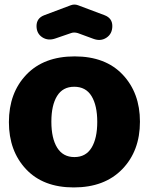

<svg xmlns="http://www.w3.org/2000/svg" viewBox="-20 -806 652 841"><path d="M389 -636 321 -661Q304 -666 291 -661L224 -638Q191 -626 165.5 -642.5Q140 -659 140 -692Q140 -726 173 -739L290 -783Q306 -789 322 -783L439 -739Q472 -726 472 -692Q472 -658 446.5 -641Q421 -624 389 -636ZM303 15Q169 15 94 -65Q19 -145 19 -271Q19 -399 95.5 -479Q172 -559 307 -559Q442 -559 517.5 -479Q593 -399 593 -273Q593 -145 515.5 -65Q438 15 303 15ZM305 -426Q255 -426 230 -385.5Q205 -345 205 -273Q205 -200 230.5 -159Q256 -118 306 -118Q356 -118 381 -159Q406 -200 406 -272Q406 -344 381 -385Q356 -426 305 -426Z"/></svg>

Font: Jellee Roman
Style: Regular
Weight: 400
Designer: Alfredo Marco Pradil
Foundry: Alfredo Marco Pradil
Version: Version 1.016;PS 001.016;hotconv 1.0.88;makeotf.lib2.5.64775